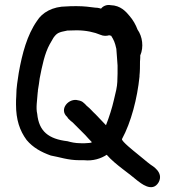

<svg xmlns="http://www.w3.org/2000/svg" viewBox="-20 -689 712 779"><path d="M45 -265C45 -203 60 -159 88 -121C114 -90 147 -72 186 -58C221 -52 255 -39 302 -39H321C358 -35 390 -46 413 -61C431 -40 456 -20 478 -3C500 13 519 29 539 45C548 51 598 96 624 50C645 10 598 -16 591 -21C573 -34 555 -51 533 -68C527 -73 471 -117 475 -125C512 -193 537 -290 546 -378V-382C548 -401 548 -421 548 -440C548 -443 549 -448 549 -455V-464C564 -498 558 -541 538 -569C531 -588 520 -608 505 -625C491 -642 469 -667 429 -668C416 -671 399 -666 390 -654C388 -654 380 -658 366 -658C346 -661 318 -664 293 -664H285C273 -664 263 -664 251 -663C193 -663 151 -638 130 -604C90 -547 70 -472 56 -393C52 -364 46 -335 46 -299C45 -289 45 -276 45 -265ZM131 -227C125 -252 131 -282 133 -314C133 -314 134 -318 134 -324C137 -341 139 -355 141 -371C151 -422 161 -472 182 -510L197 -536C211 -555 217 -558 253 -565C265 -565 280 -566 291 -566C329 -566 364 -558 387 -548C400 -542 414 -543 423 -546C428 -544 427 -545 431 -544C442 -526 446 -518 452 -491C454 -473 455 -445 457 -423V-390C457 -381 456 -371 456 -359V-357C455 -336 450 -315 442 -283C435 -252 423 -214 410 -181C397 -194 380 -213 368 -225C362 -231 354 -238 350 -243C340 -254 331 -259 325 -267C320 -270 316 -279 297 -282C260 -293 217 -246 253 -214L256 -209C262 -204 264 -200 274 -193C289 -179 305 -161 326 -141C334 -132 343 -122 353 -112C349 -110 346 -109 342 -109C328 -108 317 -107 306 -108H305C286 -108 268 -112 254 -116C177 -125 138 -156 131 -227Z"/></svg>

Font: Scribbler
Style: Blk
Weight: 900
Designer: Mew Too
Foundry: Cannot Into Space Fonts
Version: Version 1.001